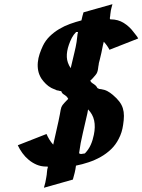

<svg xmlns="http://www.w3.org/2000/svg" viewBox="-20 -779 673 907"><path d="M511.2 -759.3Q508.8 -749.5 506.1 -740Q503.4 -730.5 502.4 -720.2Q501.5 -715.8 501.2 -711.7Q501 -707.5 500.5 -703.6Q500 -701.7 499.3 -696.8Q498.5 -691.9 499.5 -689.5Q499.5 -689 499.8 -688.7Q500 -688.5 500 -688Q501 -688 502 -687.7Q502.9 -687.5 503.9 -687.5Q537.6 -687.5 564.9 -670.4Q592.3 -653.3 611.8 -626.5Q617.2 -619.1 623 -612.3Q628.9 -605.5 632.8 -597.2L497.1 -543.9Q487.3 -563.5 470.2 -582Q469.2 -577.1 468 -572.8Q466.8 -568.4 465.8 -563.5Q462.4 -546.4 459 -529.8Q455.6 -513.2 451.2 -496.6L446.8 -480V-478.5Q446.3 -475.6 446 -472.4Q445.8 -469.2 444.8 -466.3Q443.8 -459.5 442.9 -452.4Q441.9 -445.3 439.5 -438.5Q437 -431.2 431.6 -425Q426.3 -418.9 421.4 -413.1Q414.1 -404.3 406.2 -397.9Q410.2 -389.6 417 -385.7Q423.8 -381.8 431.2 -375.5Q434.6 -372.6 436.3 -369.6Q438 -366.7 440.4 -362.8Q444.8 -360.4 448.7 -358.9Q451.2 -358.4 453.4 -358.2Q455.6 -357.9 457 -357.9Q474.1 -355.5 487.1 -348.6Q500 -341.8 513.2 -330.6Q532.2 -314.5 543.7 -299.3Q555.2 -284.2 560.3 -267.6Q565.4 -251 565.4 -231.7Q565.4 -212.4 561.5 -188.5Q559.1 -171.4 554 -154.8Q548.8 -138.2 540.5 -122.6Q526.4 -94.7 504.4 -73.7Q482.4 -52.7 455.6 -37.6Q428.7 -22.5 398.7 -12.5Q368.7 -2.4 338.9 3.4Q336.9 20.5 332.8 37.1Q328.6 53.7 324.2 69.3L187.5 107.9Q195.3 82.5 198.7 58.6Q201.2 45.9 201.9 33.2Q202.6 20.5 206.5 9.3L205.6 8.3H204.1Q201.2 7.8 200.2 7.8Q199.2 7.8 195.3 7.8Q172.9 7.3 152.8 -1.2Q132.8 -9.8 116 -23.7Q99.1 -37.6 85.9 -55.7Q72.8 -73.7 64 -92.8L199.7 -146Q205.6 -132.3 213.4 -119.6Q221.2 -106.9 231.4 -95.7Q237.3 -123.5 243.9 -151.1Q250.5 -178.7 256.3 -206.5Q260.7 -226.6 262.9 -239.3Q265.1 -252 266.6 -260Q268.1 -268.1 270 -272.9Q272 -277.8 275.4 -282.7Q278.8 -287.6 285.2 -294.2Q291.5 -300.8 302.2 -312Q300.8 -314.5 299.3 -317.1Q297.9 -319.8 295.4 -322.3Q288.1 -329.1 280.8 -333.3Q273.4 -337.4 269.5 -347.7L270.5 -348.1Q260.3 -349.1 251.5 -352.5Q252.4 -351.1 251.5 -351.3Q250.5 -351.6 248.5 -352.3Q246.6 -353 244.4 -354.2Q242.2 -355.5 240.7 -356Q235.4 -357.9 231.4 -359.6Q227.5 -361.3 222.2 -363.8Q208 -371.6 196.8 -382.6Q185.5 -393.6 176.3 -406.7Q164.6 -424.8 160.6 -444.6Q156.7 -464.4 158.7 -484.6Q160.6 -504.9 167.2 -524.4Q173.8 -543.9 182.6 -562.5Q194.8 -587.9 214.8 -607.4Q234.9 -627 259.3 -641.6Q283.7 -656.2 310.8 -666Q337.9 -675.8 364.7 -682.6Q367.7 -698.2 369.6 -703.6L374.5 -720.7ZM393.1 -245.1Q382.8 -197.3 371.3 -150.4Q359.9 -103.5 353.5 -54.7L361.8 -51.3L380.9 -54.2Q398.9 -72.8 408.7 -95Q418.5 -117.2 423.3 -142.1Q431.2 -179.7 424.8 -209.5Q418.5 -239.3 396 -262.2ZM341.8 -580.6Q344.2 -596.2 345 -606.9Q345.7 -617.7 348.6 -627L346.7 -627.9H339.8Q327.1 -615.2 319.3 -600.1Q311.5 -585 305.7 -568.4Q294.4 -536.1 295.7 -509.3Q296.9 -482.4 314 -457L320.3 -483.4Q325.7 -507.8 331.8 -532Q337.9 -556.2 341.8 -580.6ZM455.1 -357.4Q456.1 -357.4 457 -357.2Q458 -356.9 457 -357.4Z"/></svg>

Font: Autopia Bold Italic
Style: Bold Italic
Weight: 700
Italic angle: -104°
Designer: Antoine Gelgon
Foundry: Antoine Gelgon
Version: V.1.0